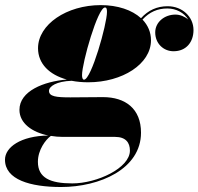

<svg xmlns="http://www.w3.org/2000/svg" viewBox="-105 -490 796 770"><path d="M249 -160C385.5 -160 500.5 -233 500.5 -328.5C500.5 -361 488 -389 466.5 -411.5C494.5 -442 527 -456 566 -456C602 -456 633.5 -438.5 650 -411.5C635.5 -424 616.5 -431.5 598.5 -431.5C555.5 -431.5 517.5 -402 517.5 -360C517.5 -316 550 -284.5 591 -284.5C642.5 -284.5 671 -322 671 -369.5C671 -422.5 626.5 -465 567.5 -465C524.5 -465 489.5 -449 460.5 -417C424.5 -450 367 -469.5 299 -469.5C162.5 -469.5 47.5 -392 47.5 -296.5C47.5 -234.5 93 -190 163 -171C71 -163.5 -27 -125 -27 -49.5C-27 4.5 24 40.5 89 53.5C-22 55 -85 100.5 -85 150.5C-85 230.5 16.5 260 140 260C294.5 260 460.5 188 460.5 42C460.5 -54 398 -100.5 308 -100.5C279.5 -100.5 212 -99.5 177 -99.5C120.5 -99.5 91.5 -103 91.5 -125.5C91.5 -143.5 121 -164 182.5 -166C203 -162 225.5 -160 249 -160ZM232 -170.5C226 -170.5 224 -179 224 -189C224 -238 287 -460 316 -460C323 -460 324 -452 324 -442C324 -393 261 -170.5 232 -170.5ZM47 159C47 111 78 70 99 55C114.5 57.5 130.5 59 146.5 59H356.5C399.5 59 416 82 416 114C416 184 284 245.5 185 245.5C96.5 245.5 47 223.5 47 159Z"/></svg>

Font: Bodoni* 24pt Fatface
Style: Italic
Weight: 900
Italic angle: -13°
Version: Version 2.3